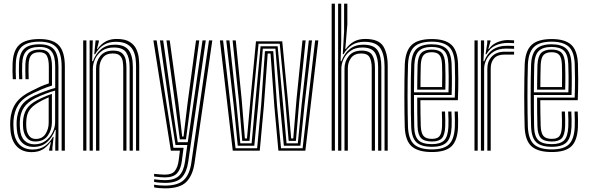

<svg xmlns="http://www.w3.org/2000/svg" viewBox="-20 -820 3204 1045"><path d="M315.5 0V-457Q315.5 -530 287.5 -561.6Q259.5 -593.2 195 -593.2Q128.2 -593.2 98.2 -565.4Q68.2 -537.5 66 -473Q64.5 -432.5 66.8 -388.8H49.5Q48.2 -411 48 -431.8Q47.8 -452.5 48.5 -473.8Q51.2 -545.5 85.4 -576.5Q119.5 -607.5 195 -607.5Q269 -607.5 301 -572.6Q333 -537.8 333 -457V0ZM280.8 0V-42L283.5 -113.2H279.8Q265.2 -73 236.2 -46.6Q207.2 -20.2 162 -20.5Q122.8 -20.5 98.8 -45Q74.8 -69.5 71.5 -117Q70.8 -129 70.4 -139.6Q70 -150.2 70.5 -160.2Q73.5 -207.8 94.2 -241.5Q115 -275.2 167 -299.8Q196.2 -313 226.9 -324.2Q257.5 -335.5 280.5 -341.5V-457Q280.5 -514.8 260.8 -539.6Q241 -564.5 195 -564.5Q146.5 -564.5 124.5 -543Q102.5 -521.5 100.8 -472Q99.5 -432.8 101.5 -388.8H84.2Q82 -434.5 83.5 -472.5Q85.5 -529.5 111.4 -554.2Q137.2 -579 195 -579Q250.2 -579 274.1 -550.8Q298 -522.5 298 -457V0ZM152 8Q100.5 8 70.8 -23.8Q41 -55.5 36.8 -114.2Q34.5 -143.5 35.8 -163.2Q39.2 -218.5 65.5 -257.5Q91.8 -296.5 154.8 -326.8Q181 -339.8 200.4 -348.8Q219.8 -357.8 245.8 -366V-457.2Q245.8 -495.8 235.2 -515.8Q224.8 -535.8 195 -535.8Q163.5 -535.8 150.1 -520Q136.8 -504.2 135.8 -470Q135.2 -456.8 135.2 -435.9Q135.2 -415 136.2 -388.8H118.8Q117.8 -417 117.8 -436.4Q117.8 -455.8 118.2 -471.5Q119.8 -514.5 138.1 -532.4Q156.5 -550.2 195 -550.2Q233.8 -550.2 248.4 -527.1Q263 -504 263 -457.2V-354.2Q233.8 -345.2 209.1 -334.9Q184.5 -324.5 160.8 -313Q103 -285.8 79.8 -249.2Q56.5 -212.8 53.2 -161.8Q52.5 -150.8 52.9 -139.5Q53.2 -128.2 54.2 -115.8Q58 -62.5 84.8 -34.4Q111.5 -6.2 157.2 -6.2Q197.8 -6.2 225 -25.8Q252.2 -45.2 268 -75H271.8L265 -14.5V0H247.5L247.2 -4.2L257.2 -46.2H254Q235.5 -20.2 211.5 -6.1Q187.5 8 152 8ZM167.8 -34.5Q202 -34.5 227.1 -52.9Q252.2 -71.2 266.1 -99.1Q280 -127 280 -155.2V-327Q256.2 -320.5 227.9 -309.8Q199.5 -299 173.2 -286.2Q131.5 -265.2 110.8 -235.6Q90 -206 87.8 -157Q87.2 -146.8 87.8 -137.4Q88.2 -128 89 -118.5Q91.8 -77 112.5 -55.8Q133.2 -34.5 167.8 -34.5ZM171.8 -49.8Q142.2 -49.8 126 -69.6Q109.8 -89.5 106.2 -119.8Q104.5 -140.8 105 -155.8Q107.2 -199.5 124.8 -226.4Q142.2 -253.2 179.2 -273Q197 -282.5 219.1 -292.2Q241.2 -302 262.5 -309.2V-153.5Q262.5 -113.8 240.1 -81.8Q217.8 -49.8 171.8 -49.8ZM174.2 -63.8Q210.2 -63.8 227.6 -90.8Q245 -117.8 245 -152.2V-290Q209.8 -275.5 185 -259.8Q152.8 -240.5 138.2 -217.5Q123.8 -194.5 122.8 -155.8Q122.5 -147.8 122.6 -139.1Q122.8 -130.5 123.8 -121.5Q126 -98 138.4 -80.9Q150.8 -63.8 174.2 -63.8Z M720.5 0V-458Q720.5 -477.5 717.9 -500.6Q715.2 -523.8 705 -544.8Q694.8 -565.8 672.2 -579.1Q649.8 -592.5 610.2 -592.5Q571.2 -592.5 543.8 -575.1Q516.2 -557.8 497.8 -525H493L500.2 -600H517.8L518 -593L508 -553.8H511.2Q529.2 -579.8 554.5 -593.9Q579.8 -608 615.2 -608Q661 -608 686.1 -592Q711.2 -576 722.1 -552Q733 -528 735.4 -503.2Q737.8 -478.5 737.8 -461.2V0ZM432.8 0V-600H450.2V0ZM467.8 0V-600H485L481.5 -486.8H485.8Q501 -528.2 531 -552.8Q561 -577.2 605.5 -576.8Q659.2 -576.5 681.1 -546Q703 -515.5 703 -457V0H685.5V-455Q685.5 -504 667.9 -532.8Q650.2 -561.5 599.5 -561.5Q561.5 -561.5 536.1 -544Q510.8 -526.5 498 -499.8Q485.2 -473 485.2 -445V0ZM502.8 0V-446.5Q502.8 -486.2 526.1 -515.4Q549.5 -544.5 595.8 -544.5Q630.2 -544.5 645.5 -529.5Q660.8 -514.5 664.5 -493Q668.2 -471.5 668.2 -451.8V0H650.8V-450.8Q650.8 -467.5 648.1 -485.6Q645.5 -503.8 633.5 -516.4Q621.5 -529 593.2 -529Q557 -529 539 -505.6Q521 -482.2 521 -447.8V0Z M877.8 205.2Q862.8 205.2 845.4 203.6Q828 202 818.8 199.8V185Q831.2 187.5 848 188.9Q864.8 190.2 877.8 190.2Q947.8 190.2 979.9 160.1Q1012 130 1021.2 67L1117.5 -600H1135.5L1038.5 69.8Q1028.5 135.2 994 170.2Q959.5 205.2 877.8 205.2ZM877.8 145.5Q854.8 145.5 818.8 140.8V126.2Q836.2 128 851.2 129.2Q866.2 130.5 877.8 130.5Q915.8 130.5 931.5 110.6Q947.2 90.8 952.2 55.2L959.2 0H909.8L814.8 -600H832.5L924 -15.5H979.2L969.5 58.2Q963.5 101.5 943.2 123.5Q923 145.5 877.8 145.5ZM877.8 175.5Q865.8 175.5 849.1 174.1Q832.5 172.8 818.8 170.2V155.8Q852.5 160.5 877.8 160.5Q930.2 160.5 954.8 136.4Q979.2 112.2 986.8 61L999.5 -30.8H935.2L905.5 -217.5L850.5 -600H868.2L920.2 -229.8L947.2 -46.2H1002L1082.2 -600H1100L1004 64Q996 117.5 968.9 146.5Q941.8 175.5 877.8 175.5ZM958.8 -61.5 935.2 -241.5 886 -600H903.8L951.5 -252.5L971.5 -77H979L1000.5 -255.2L1046.8 -600H1064.5L1015.2 -237.2L992.2 -61.5Z M1246.8 0 1176.8 -600H1194.2L1262 -13.2H1379.5L1401.2 -245.8L1422 -541.8H1467.2L1487.8 -245.5L1509.5 -13.2H1627L1695.2 -600H1712.5L1642 0H1495.2L1473 -243.5L1452.5 -528.5H1437L1416.2 -243.8L1393.8 0ZM1274.2 -26.8 1252 -246.2 1211.5 -600H1228.8L1266.8 -255.5L1288 -40H1349.5L1369.2 -257L1398.2 -568.2H1491.2L1520 -256.8L1539.5 -40H1601L1622 -253.8L1660.8 -600H1678L1637 -244.5L1614.8 -26.8H1525L1504.2 -247.5L1479 -555H1410.5L1385 -247.8L1364 -26.8ZM1298.5 -53.2 1280.8 -266 1246 -600H1263.2L1295 -282L1312.8 -66.5H1324.2L1343.5 -282.5L1373.2 -595H1516.2L1546 -282.5L1564.8 -66.5H1576.2L1594 -281L1626.2 -600H1643.5L1608.5 -264.5L1590.5 -53.2H1551.2L1533 -267L1502.5 -581.8H1387.2L1356.2 -267.2L1337.8 -53.2Z M2073 0V-458Q2073 -521.8 2050.5 -557.1Q2028 -592.5 1962.8 -592.5Q1923.8 -592.5 1896.1 -575.1Q1868.5 -557.8 1850 -525H1845.8L1852.8 -648.8V-800H1870.5V-687L1859.5 -553.8H1862.8Q1880.8 -579.8 1906.5 -593.9Q1932.2 -608 1967.8 -608Q2040.5 -608 2065.4 -569.2Q2090.2 -530.5 2090.2 -461.2V0ZM1785.2 0V-800H1802.8V0ZM1820.2 0V-800H1837.2V-599.8L1834 -486.8H1838.2Q1853.8 -529.2 1883.8 -553.2Q1913.8 -577.2 1958 -576.8Q2016.2 -576.5 2035.9 -544.6Q2055.5 -512.8 2055.5 -457V0H2038V-455Q2038 -506.2 2020.1 -533.9Q2002.2 -561.5 1952 -561.5Q1914.2 -561.5 1888.9 -543.9Q1863.5 -526.2 1850.6 -499.5Q1837.8 -472.8 1837.8 -445V0ZM1855 0V-446.5Q1855 -486.2 1878.5 -515.4Q1902 -544.5 1948.2 -544.5Q1991.2 -544.5 2006 -520.1Q2020.8 -495.8 2020.8 -451.8V0H2003.2V-450.8Q2003.2 -487.5 1991.6 -508.2Q1980 -529 1945.8 -529Q1909.5 -529 1891.4 -505.6Q1873.2 -482.2 1873.2 -447.8V0Z M2331 7.5Q2256.2 7.5 2221.1 -23.1Q2186 -53.8 2183 -127.8Q2182 -160.2 2181.4 -204.4Q2180.8 -248.5 2180.8 -296.8Q2180.8 -345 2181.4 -390.4Q2182 -435.8 2183.2 -470.5Q2186.8 -544 2221.1 -575.8Q2255.5 -607.5 2330 -607.5Q2401.8 -607.5 2435.8 -577.1Q2469.8 -546.8 2473 -473.2Q2474.2 -443.2 2474.5 -389.4Q2474.8 -335.5 2472 -274.5H2268Q2268.2 -195.8 2270.2 -134Q2271.8 -96 2285 -80.1Q2298.2 -64.2 2331 -64.2Q2360.2 -64.2 2372.1 -78.8Q2384 -93.2 2385.8 -132Q2387 -162.8 2384.8 -212.8H2402.2Q2404.5 -162.5 2403.2 -131.2Q2401.2 -85.5 2385.1 -67.6Q2369 -49.8 2331 -49.8Q2289.5 -49.8 2271.8 -68.4Q2254 -87 2252.5 -132.2Q2251.5 -161.2 2251.1 -205.5Q2250.8 -249.8 2250.8 -288.8H2455.2Q2457.2 -343.8 2457 -393.6Q2456.8 -443.5 2455.5 -472.8Q2452.5 -540.2 2422 -566.8Q2391.5 -593.2 2330 -593.2Q2263.2 -593.2 2233.5 -564.1Q2203.8 -535 2200.8 -469.5Q2199.5 -434 2198.9 -388.9Q2198.2 -343.8 2198.2 -296.1Q2198.2 -248.5 2198.9 -205Q2199.5 -161.5 2200.5 -129.2Q2203.2 -62.5 2233.6 -34.6Q2264 -6.8 2331 -6.8Q2395.8 -6.8 2424.1 -34.5Q2452.5 -62.2 2455.5 -128.8Q2456.2 -145.2 2455.9 -167.6Q2455.5 -190 2454.5 -212.8H2472Q2473 -192.2 2473.4 -169.4Q2473.8 -146.5 2473 -128Q2469.8 -54.5 2437.1 -23.5Q2404.5 7.5 2331 7.5ZM2331 -21Q2272.8 -21 2246.6 -45.5Q2220.5 -70 2218 -130Q2216.8 -163.8 2216.2 -208.5Q2215.8 -253.2 2215.8 -301Q2215.8 -348.8 2216.2 -392.5Q2216.8 -436.2 2218 -468.2Q2220.8 -529 2247.2 -554Q2273.8 -579 2330 -579Q2383 -579 2409.1 -555.6Q2435.2 -532.2 2438 -472.2Q2439 -448.2 2439.5 -403.1Q2440 -358 2438.2 -303H2233.2Q2233.2 -253 2233.5 -214.1Q2233.8 -175.2 2234.5 -131.2Q2235.2 -79.5 2256.9 -57.5Q2278.5 -35.5 2331 -35.5Q2376.5 -35.5 2397.2 -55.8Q2418 -76 2420.5 -129.8Q2422 -163 2419.5 -212.8H2437Q2438.2 -190 2438.5 -168.4Q2438.8 -146.8 2438 -129.2Q2435.2 -69.8 2411.1 -45.4Q2387 -21 2331 -21ZM2233.2 -317.5H2421Q2422.5 -365.5 2422 -407.4Q2421.5 -449.2 2420.5 -471.8Q2418.2 -524.8 2396.1 -544.6Q2374 -564.5 2330 -564.5Q2282.5 -564.5 2260.1 -542.9Q2237.8 -521.2 2235.2 -467.2Q2234.5 -443.8 2234 -402.1Q2233.5 -360.5 2233.2 -317.5ZM2250.8 -331.8Q2251 -361.8 2251.4 -397.6Q2251.8 -433.5 2252.8 -466.2Q2254.8 -512.5 2272.6 -531.4Q2290.5 -550.2 2330 -550.2Q2368 -550.2 2384.6 -532.1Q2401.2 -514 2403.2 -470.2Q2404 -452.8 2404.5 -415.4Q2405 -378 2403.8 -331.8ZM2268.5 -346.2H2386.2Q2387.2 -386 2386.8 -420.4Q2386.2 -454.8 2385.8 -469.8Q2384 -506.8 2371.2 -521.2Q2358.5 -535.8 2330 -535.8Q2299 -535.8 2285.4 -520.1Q2271.8 -504.5 2270.2 -465.5Q2269.5 -439.5 2269 -410.2Q2268.5 -381 2268.5 -346.2Z M2622.8 -525 2632 -585.5V-600H2649.8V-595.8L2637.8 -553.8H2641Q2656.5 -576.8 2685.1 -589.4Q2713.8 -602 2744.2 -602Q2757.5 -602 2778 -600.5V-585.2Q2762.2 -586.5 2745.5 -586.5Q2706 -586.5 2676 -572.1Q2646 -557.8 2627.5 -525ZM2597.5 0V-600H2614.8L2615 -558L2611.2 -486.8H2615.5Q2647.2 -570.8 2737 -570.8Q2748 -570.8 2759.8 -570.5Q2771.5 -570.2 2778 -569.8V-554.2Q2770.8 -554.8 2758.2 -555.1Q2745.8 -555.5 2734 -555.5Q2693.8 -555.5 2667.4 -539Q2641 -522.5 2628 -497.1Q2615 -471.8 2615 -445V0ZM2562.5 0V-600H2580V0ZM2632.5 0V-446.5Q2632.5 -486.8 2657.2 -512.6Q2682 -538.5 2726.8 -538.5H2778V-523Q2766.2 -523 2752.6 -523Q2739 -523 2726.8 -523Q2687.2 -523 2669 -502.2Q2650.8 -481.5 2650.8 -447.8V0Z M2983.5 7.5Q2908.8 7.5 2873.6 -23.1Q2838.5 -53.8 2835.5 -127.8Q2834.5 -160.2 2833.9 -204.4Q2833.2 -248.5 2833.2 -296.8Q2833.2 -345 2833.9 -390.4Q2834.5 -435.8 2835.8 -470.5Q2839.2 -544 2873.6 -575.8Q2908 -607.5 2982.5 -607.5Q3054.2 -607.5 3088.2 -577.1Q3122.2 -546.8 3125.5 -473.2Q3126.8 -443.2 3127 -389.4Q3127.2 -335.5 3124.5 -274.5H2920.5Q2920.8 -195.8 2922.8 -134Q2924.2 -96 2937.5 -80.1Q2950.8 -64.2 2983.5 -64.2Q3012.8 -64.2 3024.6 -78.8Q3036.5 -93.2 3038.2 -132Q3039.5 -162.8 3037.2 -212.8H3054.8Q3057 -162.5 3055.8 -131.2Q3053.8 -85.5 3037.6 -67.6Q3021.5 -49.8 2983.5 -49.8Q2942 -49.8 2924.2 -68.4Q2906.5 -87 2905 -132.2Q2904 -161.2 2903.6 -205.5Q2903.2 -249.8 2903.2 -288.8H3107.8Q3109.8 -343.8 3109.5 -393.6Q3109.2 -443.5 3108 -472.8Q3105 -540.2 3074.5 -566.8Q3044 -593.2 2982.5 -593.2Q2915.8 -593.2 2886 -564.1Q2856.2 -535 2853.2 -469.5Q2852 -434 2851.4 -388.9Q2850.8 -343.8 2850.8 -296.1Q2850.8 -248.5 2851.4 -205Q2852 -161.5 2853 -129.2Q2855.8 -62.5 2886.1 -34.6Q2916.5 -6.8 2983.5 -6.8Q3048.2 -6.8 3076.6 -34.5Q3105 -62.2 3108 -128.8Q3108.8 -145.2 3108.4 -167.6Q3108 -190 3107 -212.8H3124.5Q3125.5 -192.2 3125.9 -169.4Q3126.2 -146.5 3125.5 -128Q3122.2 -54.5 3089.6 -23.5Q3057 7.5 2983.5 7.5ZM2983.5 -21Q2925.2 -21 2899.1 -45.5Q2873 -70 2870.5 -130Q2869.2 -163.8 2868.8 -208.5Q2868.2 -253.2 2868.2 -301Q2868.2 -348.8 2868.8 -392.5Q2869.2 -436.2 2870.5 -468.2Q2873.2 -529 2899.8 -554Q2926.2 -579 2982.5 -579Q3035.5 -579 3061.6 -555.6Q3087.8 -532.2 3090.5 -472.2Q3091.5 -448.2 3092 -403.1Q3092.5 -358 3090.8 -303H2885.8Q2885.8 -253 2886 -214.1Q2886.2 -175.2 2887 -131.2Q2887.8 -79.5 2909.4 -57.5Q2931 -35.5 2983.5 -35.5Q3029 -35.5 3049.8 -55.8Q3070.5 -76 3073 -129.8Q3074.5 -163 3072 -212.8H3089.5Q3090.8 -190 3091 -168.4Q3091.2 -146.8 3090.5 -129.2Q3087.8 -69.8 3063.6 -45.4Q3039.5 -21 2983.5 -21ZM2885.8 -317.5H3073.5Q3075 -365.5 3074.5 -407.4Q3074 -449.2 3073 -471.8Q3070.8 -524.8 3048.6 -544.6Q3026.5 -564.5 2982.5 -564.5Q2935 -564.5 2912.6 -542.9Q2890.2 -521.2 2887.8 -467.2Q2887 -443.8 2886.5 -402.1Q2886 -360.5 2885.8 -317.5ZM2903.2 -331.8Q2903.5 -361.8 2903.9 -397.6Q2904.2 -433.5 2905.2 -466.2Q2907.2 -512.5 2925.1 -531.4Q2943 -550.2 2982.5 -550.2Q3020.5 -550.2 3037.1 -532.1Q3053.8 -514 3055.8 -470.2Q3056.5 -452.8 3057 -415.4Q3057.5 -378 3056.2 -331.8ZM2921 -346.2H3038.8Q3039.8 -386 3039.2 -420.4Q3038.8 -454.8 3038.2 -469.8Q3036.5 -506.8 3023.8 -521.2Q3011 -535.8 2982.5 -535.8Q2951.5 -535.8 2937.9 -520.1Q2924.2 -504.5 2922.8 -465.5Q2922 -439.5 2921.5 -410.2Q2921 -381 2921 -346.2Z"/></svg>

Font: Big Shoulders Inline Display SemiBold
Style: Regular
Weight: 600
Designer: Patric King
Foundry: XO Type Co
Version: Version 1.000